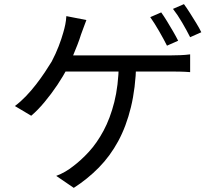

<svg xmlns="http://www.w3.org/2000/svg" viewBox="-20 -850 1040 929"><path d="M760 -790Q773 -772 788 -747.5Q803 -723 817.5 -698Q832 -673 842 -653L788 -629Q773 -659 750 -699Q727 -739 707 -767ZM870 -830Q884 -811 899.5 -786.5Q915 -762 930 -737.5Q945 -713 954 -694L900 -670Q884 -702 861.5 -740.5Q839 -779 817 -807ZM398 -753Q391 -736 384.5 -717Q378 -698 372 -683Q365 -660 354.5 -633Q344 -606 332 -577.5Q320 -549 306 -521Q287 -483 257.5 -439Q228 -395 195 -355.5Q162 -316 131 -290L52 -337Q79 -357 105 -384Q131 -411 154.5 -441.5Q178 -472 197 -500.5Q216 -529 230 -552Q250 -590 264 -626.5Q278 -663 286 -692Q292 -712 296 -732Q300 -752 301 -772ZM272 -582Q287 -582 320.5 -582Q354 -582 400 -582Q446 -582 497.5 -582Q549 -582 600 -582Q651 -582 694.5 -582Q738 -582 768 -582Q798 -582 807 -582Q825 -582 851.5 -583Q878 -584 900 -587V-501Q876 -503 850 -503.5Q824 -504 807 -504Q796 -504 757.5 -504Q719 -504 664 -504Q609 -504 546.5 -504Q484 -504 426.5 -504Q369 -504 325 -504Q281 -504 262 -504ZM639 -539Q636 -424 613.5 -331.5Q591 -239 552 -167Q513 -95 458.5 -39.5Q404 16 337 59L252 1Q274 -7 295.5 -19.5Q317 -32 333 -45Q372 -74 410.5 -116Q449 -158 481 -217.5Q513 -277 533 -356Q553 -435 555 -540Z"/></svg>

Font: Noto Sans HK
Style: Regular
Weight: 400
Designer: Ryoko NISHIZUKA 西塚涼子 (kana, bopomofo & ideographs); Paul D. Hunt (Latin, Greek & Cyrillic); Sandoll Communications 산돌커뮤니
Foundry: Adobe
Version: Version 2.004-H2;hotconv 1.0.118;makeotfexe 2.5.65603